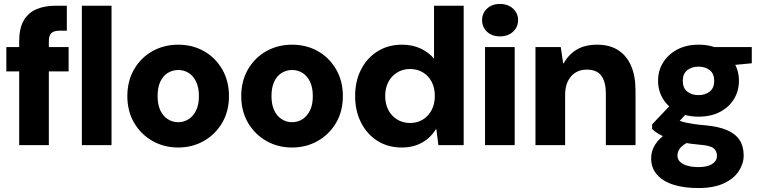

<svg xmlns="http://www.w3.org/2000/svg" viewBox="-20 -734 3854 971"><path d="M77 0V-525Q77 -591 100 -630.5Q123 -670 164.5 -687.5Q206 -705 260 -705H318V-579H284Q253 -579 240 -567Q227 -555 227 -526V0ZM12 -373V-496H327V-373ZM394 0V-705H544V0Z M881 12Q809 12 750.5 -21.5Q692 -55 658 -113.5Q624 -172 624 -248Q624 -324 658 -383Q692 -442 750.5 -475Q809 -508 881 -508Q954 -508 1012 -475Q1070 -442 1104 -383Q1138 -324 1138 -248Q1138 -172 1104 -113.5Q1070 -55 1011.5 -21.5Q953 12 881 12ZM881 -116Q910 -116 933.5 -131Q957 -146 971.5 -175Q986 -204 986 -248Q986 -292 971.5 -321.5Q957 -351 933.5 -365.5Q910 -380 882 -380Q853 -380 829 -365.5Q805 -351 791 -321.5Q777 -292 777 -248Q777 -205 791 -175.5Q805 -146 829 -131Q853 -116 881 -116Z M1457 12Q1385 12 1326.5 -21.5Q1268 -55 1234 -113.5Q1200 -172 1200 -248Q1200 -324 1234 -383Q1268 -442 1326.5 -475Q1385 -508 1457 -508Q1530 -508 1588 -475Q1646 -442 1680 -383Q1714 -324 1714 -248Q1714 -172 1680 -113.5Q1646 -55 1587.5 -21.5Q1529 12 1457 12ZM1457 -116Q1486 -116 1509.5 -131Q1533 -146 1547.5 -175Q1562 -204 1562 -248Q1562 -292 1547.5 -321.5Q1533 -351 1509.5 -365.5Q1486 -380 1458 -380Q1429 -380 1405 -365.5Q1381 -351 1367 -321.5Q1353 -292 1353 -248Q1353 -205 1367 -175.5Q1381 -146 1405 -131Q1429 -116 1457 -116Z M2011 12Q1942 12 1889 -21.5Q1836 -55 1806 -114Q1776 -173 1776 -248Q1776 -324 1806 -382.5Q1836 -441 1889.5 -474.5Q1943 -508 2013 -508Q2067 -508 2108.5 -488Q2150 -468 2175 -437V-705H2325V0H2197L2187 -80H2184Q2167 -52 2142 -31.5Q2117 -11 2085 0.5Q2053 12 2011 12ZM2054 -112Q2091 -112 2119.5 -130Q2148 -148 2163.5 -178.5Q2179 -209 2179 -249Q2179 -289 2163.5 -319.5Q2148 -350 2119.5 -367.5Q2091 -385 2053 -385Q2017 -385 1988 -367Q1959 -349 1943.5 -318.5Q1928 -288 1928 -249Q1928 -209 1943.5 -178.5Q1959 -148 1988 -130Q2017 -112 2054 -112Z M2433 0V-496H2583V0ZM2508 -550Q2468 -550 2443 -573.5Q2418 -597 2418 -632Q2418 -667 2443 -690.5Q2468 -714 2508 -714Q2549 -714 2574.5 -690.5Q2600 -667 2600 -632Q2600 -597 2574.5 -573.5Q2549 -550 2508 -550Z M2688 0V-496H2816L2828 -414H2831Q2855 -458 2896.5 -483Q2938 -508 3000 -508Q3063 -508 3106 -480.5Q3149 -453 3171.5 -401.5Q3194 -350 3194 -275V0H3044V-261Q3044 -319 3021.5 -350.5Q2999 -382 2947 -382Q2915 -382 2890.5 -367Q2866 -352 2852 -323.5Q2838 -295 2838 -255V0Z M3512 217Q3439 217 3385.5 200Q3332 183 3302.5 149Q3273 115 3273 67Q3273 29 3293.5 -3Q3314 -35 3352 -60Q3390 -85 3443 -102L3491 -26Q3448 -13 3427 7Q3406 27 3406 53Q3406 72 3420 85Q3434 98 3458 104.5Q3482 111 3512 111Q3541 111 3561.5 104.5Q3582 98 3594 85Q3606 72 3606 55Q3606 30 3589 16Q3572 2 3521 -2Q3473 -6 3434 -13.5Q3395 -21 3364.5 -32Q3334 -43 3312 -56Q3290 -69 3278 -82V-105L3388 -221L3479 -189L3358 -59L3403 -128Q3413 -125 3424 -121Q3435 -117 3450.5 -113.5Q3466 -110 3490 -106.5Q3514 -103 3550 -100Q3615 -94 3657.5 -75.5Q3700 -57 3720.5 -25.5Q3741 6 3741 52Q3741 93 3716.5 131Q3692 169 3641 193Q3590 217 3512 217ZM3513 -144Q3450 -144 3404 -168.5Q3358 -193 3333 -234Q3308 -275 3308 -326Q3308 -376 3333 -417Q3358 -458 3404 -483Q3450 -508 3513 -508Q3576 -508 3622 -483Q3668 -458 3692.5 -417Q3717 -376 3717 -326Q3717 -275 3692.5 -234Q3668 -193 3622 -168.5Q3576 -144 3513 -144ZM3512 -253Q3547 -253 3569.5 -271Q3592 -289 3592 -325Q3592 -361 3569.5 -379Q3547 -397 3513 -397Q3478 -397 3455.5 -379Q3433 -361 3433 -325Q3433 -289 3455.5 -271Q3478 -253 3512 -253ZM3595 -396 3573 -496H3782V-414Z"/></svg>

Font: DM Sans 9pt 36pt Black
Style: Regular
Weight: 900
Version: Version 4.004;gftools[0.9.30]